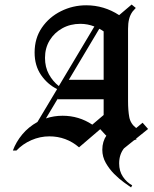

<svg xmlns="http://www.w3.org/2000/svg" viewBox="-20 -655 679 846"><path d="M557.5 170.8Q546.7 163.3 525.8 148.3Q505 133.3 483.3 111.7Q461.7 90 446.2 62.9Q430.8 35.8 430.8 5Q430.8 -31.7 449.6 -58.8Q468.3 -85.8 492.5 -100.8L582.5 -41.7Q551.7 -31.7 528.3 -3.8Q505 24.2 505 65Q505 99.2 521.7 123.8Q538.3 148.3 562.5 161.7ZM36.7 8.3Q50.8 -30 78.3 -62.9Q105.8 -95.8 145 -117.5L231.7 -262.5Q189.2 -283.3 160.8 -324.6Q132.5 -365.8 132.5 -423.3Q132.5 -486.7 164.6 -533.3Q196.7 -580 248.8 -605.8Q300.8 -631.7 360 -631.7Q438.3 -631.7 505 -588.3L560 -635L578.3 -620L564.2 -604.2Q553.3 -589.2 548.8 -570.8Q544.2 -552.5 544.2 -528.3V-210Q544.2 -168.3 549.6 -139.2Q555 -110 580 -90.8L608.3 -114.2L632.5 -86.7L521.7 2.5Q465 -35 421.7 -85.8L328.3 -5.8Q271.7 -54.2 197.5 -54.2Q156.7 -54.2 118.3 -37.5Q80 -20.8 52.5 8.3ZM178.3 -400Q178.3 -359.2 195.4 -327.9Q212.5 -296.7 239.2 -275.8L395.8 -538.3Q365.8 -550 334.2 -550Q290 -550 254.6 -530.4Q219.2 -510.8 198.8 -477.1Q178.3 -443.3 178.3 -400ZM283.3 -303.3H436.7V-516.7Q427.5 -523.3 417.5 -528.3ZM233.3 -217.5 238.3 -226.7 182.5 -133.3Q217.5 -145 255.8 -145Q327.5 -145 386.7 -105.8L436.7 -148.3V-217.5Z"/></svg>

Font: Manufacturing Consent
Style: Regular
Weight: 400
Version: Version 3.000; ttfautohint (v1.8.4.7-5d5b)